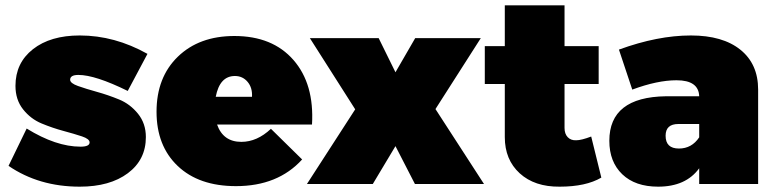

<svg xmlns="http://www.w3.org/2000/svg" viewBox="-20 -690 2903 720"><path d="M459 -349Q337 -409 274 -409Q243 -409 243 -391Q243 -378 272.5 -367.5Q302 -357 343.5 -345.5Q385 -334 426.5 -317Q468 -300 497.5 -263.5Q527 -227 527 -176Q527 -91 459.5 -40.5Q392 10 279 10Q126 10 12 -68L80 -208Q190 -140 282 -140Q316 -140 316 -156Q316 -169 287.5 -178.5Q259 -188 218 -199Q177 -210 136 -227Q95 -244 66.5 -280Q38 -316 38 -368Q38 -454 103.5 -505.5Q169 -557 279 -557Q410 -557 533 -488Z M859 -555Q1002 -555 1080.5 -465Q1159 -375 1150 -223H794Q817 -158 885 -158Q944 -158 996 -207L1113 -92Q1022 8 865 8Q726 8 646.5 -67.5Q567 -143 567 -271Q567 -400 647 -477.5Q727 -555 859 -555ZM925 -327Q927 -361 908.5 -383Q890 -405 861 -405Q804 -405 789 -327Z M1142 -547H1400L1463 -419L1537 -547H1783L1613 -281L1795 0H1536L1463 -142L1378 0H1131L1312 -280Z M2197 -178 2235 -24Q2177 10 2079 10Q1985 11 1929 -40Q1873 -91 1873 -176V-375H1798V-517H1873V-670H2097V-517H2225V-375H2097V-210Q2097 -188 2109 -175.5Q2121 -163 2141 -164Q2160 -164 2197 -178Z M2571 -557Q2690 -557 2756.5 -503.5Q2823 -450 2823 -354V0H2602V-59Q2552 10 2448 10Q2362 10 2313.5 -36.5Q2265 -83 2265 -162Q2265 -326 2477 -329H2602Q2600 -389 2517 -389Q2445 -389 2351 -354L2301 -504Q2446 -557 2571 -557ZM2526 -133Q2574 -133 2602 -175V-225H2524Q2476 -225 2476 -181Q2476 -133 2526 -133Z"/></svg>

Font: MontserratBlack
Style: Regular
Weight: 900
Designer: Julieta Ulanovsky
Foundry: Julieta Ulanovsky
Version: Version 4.000